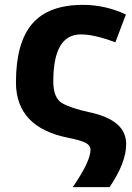

<svg xmlns="http://www.w3.org/2000/svg" viewBox="-20 -576 538 781"><path d="M44.9 -241.2Q44.9 -401.4 110.6 -478.8Q176.3 -556.2 317.9 -556.2Q407.7 -556.2 492.2 -517.1L449.2 -403.8Q364.7 -436 308.6 -436Q196.8 -436 196.8 -245.1Q196.8 -176.8 233.4 -156Q270 -135.3 343.3 -119.6Q416.5 -104 454.8 -72.3Q493.2 -40.5 493.2 11.2Q493.2 85.4 425.8 185.1H275.9Q348.1 80.6 348.1 33.2Q348.1 15.6 328.1 5.1Q308.1 -5.4 259.8 -15.1Q44.9 -56.6 44.9 -241.2Z"/></svg>

Font: OpenSans-Bold
Style: Bold
Weight: 700
Foundry: Ascender Corporation
Version: Version 1.10